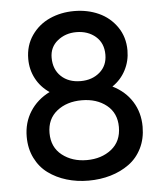

<svg xmlns="http://www.w3.org/2000/svg" viewBox="-52 -745 679 801"><g transform="rotate(-5 288.0 -345.0)"><path d="M287.1 9.8Q238.3 9.8 195.3 -3.2Q152.3 -16.1 118.7 -40.8Q85 -65.4 65.2 -105.2Q45.4 -145 45.4 -194.8Q45.4 -253.9 74.7 -300Q104 -346.2 156.7 -372.6Q119.6 -397.9 99.9 -435.5Q80.1 -473.1 80.1 -517.6Q80.1 -573.7 109.4 -616Q138.7 -658.2 185.5 -679.2Q232.4 -700.2 288.1 -700.2Q343.8 -700.2 390.4 -679.2Q437 -658.2 466.3 -616Q495.6 -573.7 495.6 -517.6Q495.6 -473.1 475.8 -435.1Q456.1 -397 419.9 -372.6Q473.1 -346.2 502 -300Q530.8 -253.9 530.8 -194.8Q530.8 -144.5 511 -104.7Q491.2 -64.9 457 -40.3Q422.9 -15.6 379.6 -2.9Q336.4 9.8 287.1 9.8ZM290.5 -406.7Q338.4 -406.7 370.4 -434.3Q402.3 -461.9 402.3 -507.8Q402.3 -556.2 370.1 -584Q337.9 -611.8 289.1 -611.8Q243.7 -611.8 210.7 -585.2Q177.7 -558.6 177.7 -514.2Q177.7 -465.3 208.7 -436Q239.7 -406.7 290.5 -406.7ZM287.1 -76.2Q348.6 -76.2 390.4 -109.1Q432.1 -142.1 432.1 -202.1Q432.1 -260.7 390.9 -293.7Q349.6 -326.7 287.1 -326.7Q224.1 -326.7 182.9 -293.7Q141.6 -260.7 141.6 -202.1Q141.6 -142.6 183.8 -109.4Q226.1 -76.2 287.1 -76.2Z"/></g></svg>

Font: HK Grotesk Medium
Style: Regular
Weight: 500
Designer: Alfredo Marco Pradil and Stefan Peev
Foundry: Hanken Design Co.
Version: Version 1.045;PS 001.045;hotconv 1.0.88;makeotf.lib2.5.64775